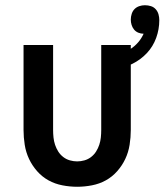

<svg xmlns="http://www.w3.org/2000/svg" viewBox="-20 -702 629 734"><path d="M275 12Q247 12 218.5 6.5Q190 1 165.5 -12.5Q141 -26 122 -47.5Q103 -69 91 -94.5Q79 -120 74.5 -148.5Q70 -177 70 -205V-530H183V-205Q183 -191 184.5 -176.5Q186 -162 190.5 -148.5Q195 -135 202.5 -123Q210 -111 221.5 -102Q233 -93 247 -89Q261 -85 275 -85Q289 -85 303 -89Q317 -93 328.5 -102Q340 -111 347.5 -123Q355 -135 359.5 -148.5Q364 -162 365.5 -176.5Q367 -191 367 -205V-530H480V-205Q480 -177 475.5 -148.5Q471 -120 459 -94.5Q447 -69 428 -47.5Q409 -26 384.5 -12.5Q360 1 331.5 6.5Q303 12 275 12ZM424 -433 407 -485Q426 -490 444 -497Q462 -504 478.5 -514.5Q495 -525 508 -540Q521 -555 529 -573Q519 -573 509 -577Q499 -581 492.5 -589Q486 -597 483 -607Q480 -617 480 -627Q480 -638 483.5 -649Q487 -660 494.5 -667.5Q502 -675 512.5 -678.5Q523 -682 534 -682Q546 -682 557 -678.5Q568 -675 575.5 -666.5Q583 -658 586 -647Q589 -636 589 -625Q589 -590 577 -557Q565 -524 541.5 -499Q518 -474 487 -458.5Q456 -443 424 -433Z"/></svg>

Font: Lode
Style: Bold
Weight: 700
Monospace: yes
Designer: Belleve Invis
Foundry: Belleve Invis
Version: Version 29.2.0; ttfautohint (v1.8.3)